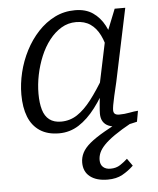

<svg xmlns="http://www.w3.org/2000/svg" viewBox="-55 -594 727 885"><g transform="rotate(-5 308.5 -151.5)"><path d="M490 -376 461 -337Q452 -386 435 -420.5Q418 -455 391 -473.5Q364 -492 325 -492Q288 -492 257 -473.5Q226 -455 201 -423Q176 -391 159 -350Q142 -309 133 -265Q124 -221 124 -178Q124 -135 133 -104Q142 -73 163 -57Q184 -41 217 -41Q258 -41 291.5 -63Q325 -85 357.5 -127Q390 -169 426 -230L441 -200Q409 -137 372.5 -89Q336 -41 294.5 -14.5Q253 12 203 12Q150 12 114.5 -11.5Q79 -35 62 -78Q45 -121 45 -181Q45 -231 57.5 -283Q70 -335 94.5 -382.5Q119 -430 153.5 -467Q188 -504 231 -525.5Q274 -547 325 -547Q374 -547 407 -524.5Q440 -502 460.5 -463.5Q481 -425 490 -376ZM557 -538 486 -201Q477 -163 471 -137Q465 -111 462.5 -95.5Q460 -80 460 -73Q460 -61 466.5 -55.5Q473 -50 487 -50Q511 -50 534 -54.5Q557 -59 574 -60L565 -10Q552 -7 536.5 -3.5Q521 0 505 1.5Q489 3 471 3Q449 3 432.5 -4Q416 -11 407 -25.5Q398 -40 398 -62Q398 -74 400.5 -102.5Q403 -131 408 -165L402 -163L453 -406L458 -413L508 -538ZM519 -35 539 -7Q490 20 458.5 42Q427 64 409.5 82.5Q392 101 385 117.5Q378 134 378 151Q378 172 390.5 183.5Q403 195 425 195Q451 195 470 182.5Q489 170 504 156L528 190Q504 213 476 228.5Q448 244 408 244Q356 244 326.5 221Q297 198 297 156Q297 132 308 110.5Q319 89 344 68Q369 47 412.5 22Q456 -3 519 -35Z"/></g></svg>

Font: Roboto Serif Light
Style: Italic
Weight: 300
Italic angle: -10°
Version: Version 1.007